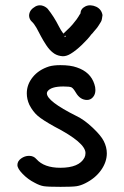

<svg xmlns="http://www.w3.org/2000/svg" viewBox="-20 -725 478 738"><path d="M228.5 -582Q238.3 -588.9 228.5 -586.9ZM223.6 -595.7Q255.9 -626 258.8 -630.9Q278.3 -654.3 282.2 -662.1Q285.2 -668 289.1 -672.9Q290 -691.4 307.6 -700.2Q317.4 -705.1 328.1 -704.6Q338.9 -704.1 349.6 -699.2Q370.1 -689.5 374 -667Q374 -665 372.1 -654.3Q371.1 -646.5 368.2 -641.6Q365.2 -636.7 359.4 -627.4Q353.5 -618.2 350.6 -615.2Q347.7 -611.3 339.8 -602.5Q333 -593.8 331.1 -592.8Q318.4 -575.2 294.9 -552.7Q271.5 -530.3 252 -518.6Q236.3 -508.8 221.7 -508.8Q217.8 -508.8 212.9 -509.8Q195.3 -512.7 182.6 -523.4Q169.9 -533.2 158.2 -550.8Q146.5 -568.4 137.7 -585Q129.9 -600.6 120.1 -618.2Q110.4 -634.8 102.5 -641.6Q92.8 -650.4 91.8 -664.1Q91.8 -675.8 98.6 -685.5Q105.5 -694.3 116.2 -700.2Q127 -706.1 139.6 -704.1Q153.3 -701.2 163.1 -691.4Q187.5 -661.1 206.1 -624Q213.9 -608.4 223.6 -595.7ZM168.9 -469.7Q186.5 -474.6 211.9 -474.6Q251 -474.6 275.4 -465.8Q328.1 -448.2 342.8 -401.4Q346.7 -390.6 346.7 -378.9Q346.7 -362.3 337.4 -351.6Q328.1 -340.8 314.5 -340.8Q288.1 -340.8 271.5 -369.1Q261.7 -385.7 254.9 -389.2Q248 -392.6 223.6 -392.6Q174.8 -392.6 162.1 -373Q160.2 -369.1 160.2 -366.2Q160.2 -335.9 273.4 -279.3Q302.7 -265.6 335.4 -234.9Q368.2 -204.1 378.9 -182.6Q390.6 -159.2 390.6 -135.7Q390.6 -102.5 368.7 -71.3Q346.7 -40 307.6 -20.5Q290 -11.7 274.4 -9.3Q258.8 -6.8 212.9 -6.8Q164.1 -6.8 148.4 -9.3Q132.8 -11.7 113.3 -22.5Q87.9 -35.2 67.4 -56.2Q46.9 -77.1 46.9 -90.8Q46.9 -105.5 61 -115.7Q75.2 -126 91.8 -126Q109.4 -126 120.1 -113.3Q149.4 -80.1 211.9 -80.1Q284.2 -80.1 304.7 -119.1Q308.6 -127 308.6 -136.7Q308.6 -176.8 189.5 -238.3Q143.6 -263.7 125 -279.8Q106.4 -295.9 92.8 -322.3Q83 -343.8 83 -366.2Q83 -400.4 106 -428.7Q128.9 -457 168.9 -469.7Z"/></svg>

Font: sage sans
Style: Regular
Weight: 400
Version: Version 001.032